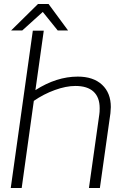

<svg xmlns="http://www.w3.org/2000/svg" viewBox="-20 -945 670 965"><path d="M537 -407Q537 -398 535 -376L482 0H427L479 -369Q481 -380 481 -401Q481 -456 450 -484.5Q419 -513 359 -513Q312 -513 255.5 -492.5Q199 -472 150 -438L89 0H34L145 -791H200L158 -492Q264 -560 371 -560Q449 -560 493 -519Q537 -478 537 -407ZM171 -925H224L322 -792H270L195 -885L92 -792H36Z"/></svg>

Font: Krub Light
Style: Italic
Weight: 300
Italic angle: -8°
Designer: Ekaluck Peanpanawate
Foundry: Cadson Demak Co.,Ltd.
Version: Version 1.000; ttfautohint (v1.6)